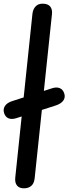

<svg xmlns="http://www.w3.org/2000/svg" viewBox="-29 -1024 372 1044"><path d="M101 0Q76 0 63.5 -15.2Q51 -30.5 54 -58.5L147.5 -950Q150.5 -974 164.5 -989Q178.5 -1004 202.5 -1004Q231 -1004 243.8 -988.8Q256.5 -973.5 253.5 -946.5L159.5 -55Q156.5 -26.5 141 -13.2Q125.5 0 101 0ZM60 -381.5Q35 -373.5 17.8 -380.5Q0.5 -387.5 -6.5 -408.5Q-13.5 -430 -2.2 -447.5Q9 -465 36.5 -474L252.5 -543.5Q277.5 -552 295.2 -545Q313 -538 320 -517Q327.5 -495.5 315.8 -478Q304 -460.5 275.5 -451Z"/></svg>

Font: Edu SA Hand Medium
Style: Regular
Weight: 500
Designer: Tina and Corey Anderson, Eben Sorkin, Mirko Velimirovic
Foundry: Google for Education
Version: Version 2.000